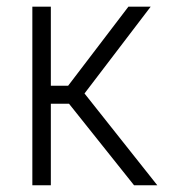

<svg xmlns="http://www.w3.org/2000/svg" viewBox="-20 -548 518 568"><path d="M184.1 -241.2H130.4V0H75.7V-528.3H130.4V-294.4H181.6L359.9 -528.3H425.8L230 -271.5L445.3 0H376.5Z"/></svg>

Font: MAUL Condensed Light
Style: Light
Weight: 300
Designer: MAUL
Version: Version 2.137; 2017; ttfautohint (v1.8.3)